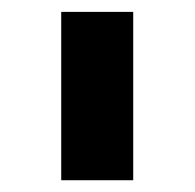

<svg xmlns="http://www.w3.org/2000/svg" viewBox="-20 -727 328 323"><path d="M204.1 -423.8H83V-707H204.1Z"/></svg>

Font: Pretendard GOV Black
Style: Regular
Weight: 900
Designer: Base glyphs from Inter by Rasmus Andersson; Hangeul glyphs from Noto Sans CJK(Source Han Sans) by Jang Soo-young and Kan
Foundry: Kil Hyung-jin
Version: Version 1.309